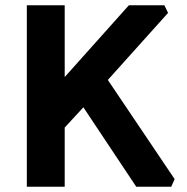

<svg xmlns="http://www.w3.org/2000/svg" viewBox="-20 -710 712 730"><path d="M82 0V-690H226V-417L470 -690H605L619 -661L390 -406L644 -29L631 0H498L297 -302L226 -225V0Z"/></svg>

Font: Oxanium
Style: Bold
Weight: 700
Designer: Severin Meyer
Version: Version 2.000